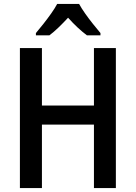

<svg xmlns="http://www.w3.org/2000/svg" viewBox="-20 -959 692 979"><path d="M570.8 0H459V-323.7H193.8V0H81.5V-713.9H193.8V-420.9H459V-713.9H570.8ZM383.3 -939Q395.5 -916.5 414.3 -889.9Q433.1 -863.3 453.9 -837.2Q474.6 -811 492.2 -790.5V-778.8H423.3Q400.4 -795.9 375.7 -818.8Q351.1 -841.8 327.1 -868.7Q302.7 -842.3 278.1 -818.6Q253.4 -794.9 231.9 -778.8H163.1V-790.5Q180.7 -811 201.4 -837.4Q222.2 -863.8 241.2 -890.6Q260.3 -917.5 271.5 -939Z"/></svg>

Font: Open Sans SemiCondensed SemiBold
Style: Regular
Weight: 600
Width: 4
Designer: Monotype Design Team
Foundry: Monotype Imaging Inc.
Version: Version 3.000